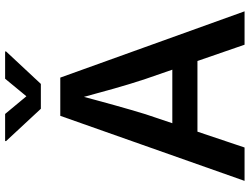

<svg xmlns="http://www.w3.org/2000/svg" viewBox="-134 -852 985 758"><g transform="rotate(-90 359.0 -472.5)"><path d="M24.4 0 281.2 -727.5H432.1L693.8 0H562L426.8 -391.1Q408.7 -445.3 388.7 -515.6Q368.7 -585.9 343.3 -680.2H368.2Q343.3 -585.4 323.5 -514.4Q303.7 -443.4 287.6 -391.1L156.2 0ZM168.9 -186V-285.2H549.3V-186ZM288.6 -945.3 358.4 -861.3 427.7 -945.3H535.2V-941.4L407.2 -804.2H309.1L181.6 -941.4V-945.3Z"/></g></svg>

Font: Inter Cardless
Style: Medium
Weight: 500
Designer: Rasmus Andersson
Foundry: rsms
Version: Version 4.001;git-9221beed3